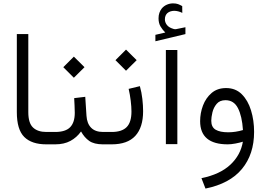

<svg xmlns="http://www.w3.org/2000/svg" viewBox="-20 -854 1579 1136"><path d="M267.1 0H253.9Q167.5 0 123.5 -43.7Q79.6 -87.4 79.6 -190.4V-652.3H147.5V-189.9Q147.5 -126 175.3 -99.6Q203.1 -73.2 253.9 -73.2H267.1Z M602.5 0H589.4Q536.6 0 507.8 -20.3Q479 -40.5 459.5 -76.2Q434.1 -40.5 396.7 -20.3Q359.4 0 306.6 0H247.6V-73.2H306.6Q367.7 -73.2 395 -101.3Q422.4 -129.4 422.4 -186.5Q422.4 -208 421.1 -230.5Q419.9 -252.9 418.9 -273.4L484.4 -281.2L491.7 -168.9Q494.6 -123 519.3 -98.1Q543.9 -73.2 589.8 -73.2H602.5ZM354.5 -456.5 417 -519 480 -456.5 417 -394Z M826.7 -195.8Q826.7 -100.1 780.5 -50Q734.4 0 641.1 0H583V-73.2H641.1Q700.7 -73.2 729.2 -101.8Q757.8 -130.4 757.8 -194.3Q757.8 -222.2 753.4 -258.3Q749 -294.4 741.2 -328.1L807.6 -344.2Q817.9 -307.6 822.3 -268.6Q826.7 -229.5 826.7 -195.8ZM663.1 -498 725.6 -560.5 788.6 -498 725.6 -435.5Z M958 -661.6Q941.4 -677.7 929.7 -697.5Q918 -717.3 918 -745.6Q918 -763.7 923.1 -778.1Q928.2 -792.5 937 -803.7Q949.2 -818.4 967 -826.2Q984.9 -834 1003.4 -834Q1022 -834 1033.7 -829.6Q1045.4 -825.2 1058.1 -817.9L1058.6 -777.8Q1033.7 -790 1010.3 -790Q1001 -790 989.7 -786.9Q978.5 -783.7 969.7 -775.9Q963.4 -770 959.5 -761Q955.6 -752 955.6 -739.3Q955.6 -721.7 967.5 -706.3Q979.5 -690.9 1004.4 -683.6Q1006.3 -683.1 1009.3 -682.1Q1012.2 -681.2 1016.1 -681.2Q1019.5 -681.2 1022 -681.6L1077.1 -692.9V-652.3L899.4 -609.9V-647.9ZM961.4 -558.2H1029.3V-1.4H961.4Z M1417 -15.6Q1398.9 -9.8 1373.3 -4.9Q1347.7 0 1327.6 0Q1164.1 0 1164.1 -137.2Q1164.1 -184.6 1180.9 -229.5Q1197.8 -274.4 1231.9 -303.7Q1266.1 -333 1317.9 -333Q1374 -333 1410.6 -296.4Q1447.3 -259.8 1465.3 -200.7Q1483.4 -141.6 1483.4 -73.7Q1483.4 58.6 1411.6 145.5Q1339.8 232.4 1195.8 261.7L1171.9 200.2Q1281.7 177.7 1342.8 120.6Q1403.8 63.5 1417 -15.6ZM1417.5 -84.5Q1412.1 -167 1387.9 -214.1Q1363.8 -261.2 1314 -261.2Q1280.3 -261.2 1262 -239.5Q1243.7 -217.8 1236.8 -189Q1230 -160.2 1230 -139.6Q1230 -101.6 1256.1 -86.4Q1282.2 -71.3 1330.1 -71.3Q1373.5 -71.3 1417.5 -84.5Z"/></svg>

Font: Vazir Light FD
Style: Light-FD
Weight: 300
Designer: Saber Rastikerdar
Foundry: Saber Rastikerdar
Version: Version 30.1.0